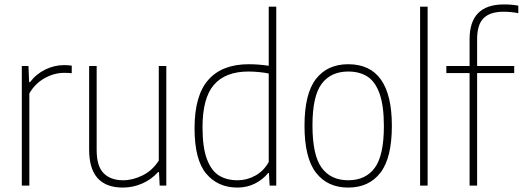

<svg xmlns="http://www.w3.org/2000/svg" viewBox="-20 -838 2360 867"><path d="M78.5 -540H108.5L111.5 -467H115.5Q143.5 -504 184.5 -524Q225.5 -544 269.5 -544Q288 -544 304 -541.5V-507.5Q292 -509 269 -509Q224.5 -509 181.2 -484.8Q138 -460.5 112.5 -416V0H78.5Z M382.5 -162V-540H416.5V-160.5Q416.5 -87.5 448 -55.8Q479.5 -24 536 -24Q579 -24 623.5 -45.8Q668 -67.5 697 -113V-540H731V0H701L698 -61H694Q662.5 -26.5 621 -8.8Q579.5 9 535 9Q382.5 9 382.5 -162Z M858.5 -259Q858.5 -407 920.8 -477.5Q983 -548 1103.5 -548Q1146.5 -548 1193.5 -541V-808H1227.5V0H1197.5L1194.5 -56.5H1190.5Q1167.5 -27.5 1131.5 -9.2Q1095.5 9 1052 9Q964 9 911.2 -53.8Q858.5 -116.5 858.5 -259ZM1193.5 -106.5V-506Q1175.5 -510 1150.2 -512.5Q1125 -515 1102 -515Q998 -515 946.2 -455.2Q894.5 -395.5 894.5 -263Q894.5 -172 914.5 -119.2Q934.5 -66.5 969.2 -45.2Q1004 -24 1053 -24Q1095 -24 1133 -45Q1171 -66 1193.5 -106.5Z M1355 -270Q1355 -415 1406.8 -481.5Q1458.5 -548 1552.5 -548Q1749.5 -548 1749.5 -270Q1749.5 -125 1697.8 -58Q1646 9 1552.5 9Q1459 9 1407 -58Q1355 -125 1355 -270ZM1713.5 -268.5Q1713.5 -360 1694.2 -414.5Q1675 -469 1639.5 -492Q1604 -515 1552.5 -515Q1474 -515 1432.5 -459.5Q1391 -404 1391 -272Q1391 -137 1432.5 -80.5Q1474 -24 1552.5 -24Q1631 -24 1672.2 -80Q1713.5 -136 1713.5 -268.5Z M1877 0V-808H1911V0Z M2134.5 -661.5V-540H2302V-508H2134.5V0H2100.5V-508H1995.5V-540H2100.5V-661.5Q2100.5 -818 2255.5 -818Q2291 -818 2320.5 -812.5V-778.5Q2288 -785 2253.5 -785Q2193 -785 2163.8 -756Q2134.5 -727 2134.5 -661.5Z"/></svg>

Font: Encode Sans Semi Condensed Thin
Style: Regular
Weight: 250
Width: 4
Designer: Multiple Designers
Foundry: Impallari Type
Version: Version 2.000